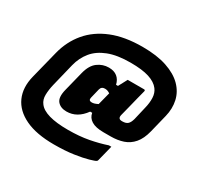

<svg xmlns="http://www.w3.org/2000/svg" viewBox="-189 -978 1429 1385"><g transform="rotate(30 525.0 -285.0)"><path d="M377 -71Q327 -71 301 -101.5Q275 -132 293 -203L334 -367Q352 -438 393.5 -468.5Q435 -499 485 -499Q529 -499 555.5 -477.5Q582 -456 591 -417H607Q615 -433 626 -452.5Q637 -472 646 -490H782Q793 -490 791 -479Q783 -449 773 -409Q763 -369 752.5 -326.5Q742 -284 732 -246Q724 -211 758 -211H762Q791 -211 806 -224Q821 -237 830 -270L856 -381Q867 -425 865.5 -465.5Q864 -506 842 -535Q815 -571 757.5 -589.5Q700 -608 603 -608Q492 -608 419 -579.5Q346 -551 304.5 -500Q263 -449 246 -381L199 -189Q188 -143 187 -101.5Q186 -60 208 -32Q259 38 452 38Q547 38 623.5 23.5Q700 9 765 -13H785L752 118Q751 124 745 128Q737 134 694 146.5Q651 159 580.5 169.5Q510 180 417 180Q271 180 178.5 136Q86 92 51 13.5Q16 -65 42 -168L100 -399Q127 -506 193.5 -585Q260 -664 366.5 -707Q473 -750 621 -750Q741 -750 824 -722Q907 -694 955 -645.5Q1003 -597 1017 -534Q1031 -471 1014 -402L977 -252Q960 -184 926.5 -145Q893 -106 846.5 -90.5Q800 -75 744 -75H683Q618 -75 583.5 -96.5Q549 -118 543 -156H526Q465 -71 377 -71ZM481 -247Q474 -219 502 -219Q512 -219 523 -222Q534 -225 552 -234Q559 -261 565 -284.5Q571 -308 579 -339Q565 -348 555.5 -350.5Q546 -353 536 -353Q507 -353 500 -325Z"/></g></svg>

Font: Recursive Sn Lnr St Blk
Style: Italic
Weight: 900
Italic angle: -15°
Version: Version 1.079;hotconv 1.0.112;makeotfexe 2.5.65598; ttfautoh